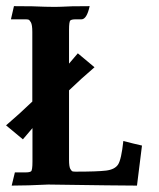

<svg xmlns="http://www.w3.org/2000/svg" viewBox="-42 -572 511 618"><path d="M180.2 -281.2V-58.1Q180.2 -35.6 184.3 -28.3Q188.5 -21 191.9 -20.3Q195.3 -19.5 201.7 -19.5Q271 -19.5 299.3 -22.9Q327.6 -26.4 338.1 -42.5Q348.6 -58.6 355 -118.2Q388.2 -109.4 415 -103.5L398.9 25.4Q345.2 25.4 113.3 22Q45.9 25.4 -4.4 25.4L5.9 -17.1H40.5Q53.2 -17.1 57.9 -20.5Q62.5 -23.9 62.5 -51.8V-159.7L31.7 -123.5L-22.5 -168.5Q22.5 -207 62 -245.1V-469.2Q62 -491.7 57.6 -499.8Q53.2 -507.8 49.6 -508.8Q45.9 -509.8 40.5 -509.8H-6.8L2.9 -552.2Q70.8 -552.2 103 -550.3Q120.6 -549.8 134.8 -549.8Q144.5 -549.8 155.3 -550.3Q179.2 -552.2 246.6 -552.2Q237.3 -509.8 220.2 -509.8H201.7Q189 -509.8 184.6 -506.3Q180.2 -502.9 180.2 -475.6V-367.2L208.5 -400.4L262.2 -355.5Q218.8 -318.4 180.2 -281.2Z"/></svg>

Font: Quaaykop
Style: Bold
Weight: 700
Designer: Tup Wanders
Foundry: Free font, DO NOT SELL
Version: Version 1.00;July 31, 2023;FontCreator 11.5.0.2430 64-bit